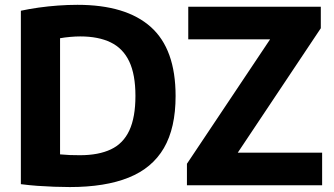

<svg xmlns="http://www.w3.org/2000/svg" viewBox="-20 -768 1385 796"><path d="M269.5 7.5Q238.5 7.5 204.5 6.2Q170.5 5 135.5 2.5Q100.5 0 66.5 -4.5V-723.5Q101 -731 140.2 -736.5Q179.5 -742 220.5 -745Q261.5 -748 301 -748Q502.5 -748 605.2 -656.2Q708 -564.5 708 -370Q708 -237.5 659.5 -154.2Q611 -71 513.5 -31.8Q416 7.5 269.5 7.5ZM311.5 -124.5Q388.5 -124.5 439.8 -148.8Q491 -173 516.2 -227.2Q541.5 -281.5 541.5 -370.5Q541.5 -459 515.8 -513.2Q490 -567.5 439 -592.2Q388 -617 312.5 -617Q293.5 -617 271 -615Q248.5 -613 229 -609.5V-128Q249.5 -126 269.8 -125.2Q290 -124.5 311.5 -124.5ZM755 0V-89L1120.5 -636L1122.5 -605H760.5V-740H1310V-651L945 -104L942.5 -135H1315.5V0Z"/></svg>

Font: Encode Sans Condensed Thin
Style: Bold
Weight: 700
Version: Version 3.002